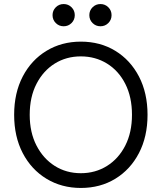

<svg xmlns="http://www.w3.org/2000/svg" viewBox="-20 -918 800 950"><path d="M380 12Q285 12 210 -33.5Q135 -79 92.5 -160.5Q50 -242 50 -350Q50 -458 92.5 -539.5Q135 -621 210 -666.5Q285 -712 380 -712Q476 -712 550.5 -666.5Q625 -621 667.5 -539.5Q710 -458 710 -350Q710 -242 667.5 -160.5Q625 -79 550.5 -33.5Q476 12 380 12ZM380 -61Q452 -61 509.5 -97Q567 -133 600 -198Q633 -263 633 -350Q633 -438 600 -503Q567 -568 509.5 -603.5Q452 -639 380 -639Q308 -639 251 -603.5Q194 -568 160.5 -503Q127 -438 127 -350Q127 -263 160.5 -198Q194 -133 251 -97Q308 -61 380 -61ZM477 -788Q454 -788 438 -804Q422 -820 422 -843Q422 -866 438 -882Q454 -898 477 -898Q500 -898 516 -882Q532 -866 532 -843Q532 -820 516 -804Q500 -788 477 -788ZM295 -788Q272 -788 256 -804Q240 -820 240 -843Q240 -866 256 -882Q272 -898 295 -898Q318 -898 334 -882Q350 -866 350 -843Q350 -820 334 -804Q318 -788 295 -788Z"/></svg>

Font: Fustat
Style: Regular
Weight: 400
Designer: Mohamed Gaber, Khaled Hosny, Laura Garcia Mut
Foundry: Kief Type Foundry, Alif Type Foundry, Hard Type Foundry
Version: Version 1.007